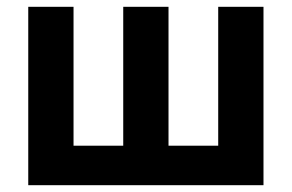

<svg xmlns="http://www.w3.org/2000/svg" viewBox="-20 -544 857 564"><path d="M754 -524H621V-116H475V-524H342V-116H196V-524H63V0H754Z"/></svg>

Font: RT Raleway Bold
Style: Regular
Weight: 400
Designer: Matt McInerney, Pablo Impallari, Rodrigo Fuenzalida — Edited by Milan Moffatt in April 2016
Foundry: Matt McInerney, Pablo Impallari, Rodrigo Fuenzalida — Edited by Milan Moffatt in April 2016
Version: Version 3.001